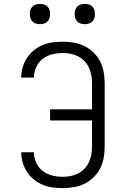

<svg xmlns="http://www.w3.org/2000/svg" viewBox="-20 -957 640 985"><path d="M303 8Q276 8 249.5 4.5Q223 1 199 -9Q175 -19 154 -36Q133 -53 118.5 -75Q104 -97 96.5 -123Q89 -149 89 -175Q89 -175 89 -175.5Q89 -176 89 -176H154Q154 -176 154 -175.5Q154 -175 154 -175Q154 -148 166 -122Q178 -96 199.5 -79.5Q221 -63 248 -56.5Q275 -50 303 -50Q323 -50 343 -54Q363 -58 381.5 -67.5Q400 -77 414 -92Q428 -107 436.5 -125.5Q445 -144 448.5 -164Q452 -184 452 -205V-339H237V-396H452V-530Q452 -551 448.5 -571Q445 -591 436.5 -609.5Q428 -628 414 -643Q400 -658 381.5 -667.5Q363 -677 343 -681Q323 -685 303 -685Q275 -685 248 -678.5Q221 -672 199.5 -655.5Q178 -639 166 -613Q154 -587 154 -560Q154 -560 154 -559.5Q154 -559 154 -559H89Q89 -559 89 -559.5Q89 -560 89 -560Q89 -586 96.5 -612Q104 -638 118.5 -660Q133 -682 154 -699Q175 -716 199 -726Q223 -736 249.5 -739.5Q276 -743 303 -743Q331 -743 359.5 -738Q388 -733 413.5 -720.5Q439 -708 460 -687.5Q481 -667 494 -641.5Q507 -616 512 -587.5Q517 -559 517 -530V-205Q517 -176 512 -147.5Q507 -119 494 -93.5Q481 -68 460 -47.5Q439 -27 413.5 -14.5Q388 -2 359.5 3Q331 8 303 8ZM415 -833Q404 -833 394 -836Q384 -839 376.5 -846.5Q369 -854 366 -864Q363 -874 363 -885Q363 -896 366 -906Q369 -916 376.5 -923.5Q384 -931 394 -934Q404 -937 415 -937Q426 -937 436 -934Q446 -931 453.5 -923.5Q461 -916 464 -906Q467 -896 467 -885Q467 -874 464 -864Q461 -854 453.5 -846.5Q446 -839 436 -836Q426 -833 415 -833ZM185 -833Q174 -833 164 -836Q154 -839 146.5 -846.5Q139 -854 136 -864Q133 -874 133 -885Q133 -896 136 -906Q139 -916 146.5 -923.5Q154 -931 164 -934Q174 -937 185 -937Q196 -937 206 -934Q216 -931 223.5 -923.5Q231 -916 234 -906Q237 -896 237 -885Q237 -874 234 -864Q231 -854 223.5 -846.5Q216 -839 206 -836Q196 -833 185 -833Z"/></svg>

Font: Iosevka Aile Custom Light
Style: Regular
Weight: 300
Designer: Belleve Invis
Foundry: Belleve Invis
Version: Version 17.0.2; ttfautohint (v1.8.3)